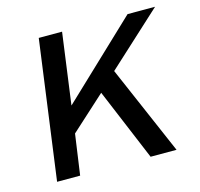

<svg xmlns="http://www.w3.org/2000/svg" viewBox="-83 -619 736 708"><g transform="rotate(-15 284.5 -265.0)"><path d="M360 -340 567 -530H462L175 -258L212 -530H123L51 0H139L161 -155L293 -275L408 0H507Z"/></g></svg>

Font: Cheyenne Sans
Style: Italic
Weight: 400
Italic angle: -8.13011°
Designer: The Public Sans project authors (U.S. Web Design System), Libre Franklin designed by Pablo Impallari and Rodrigo Fuenzal
Foundry: The Cheyenne Sans Project Authors
Version: Version 2.007